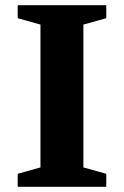

<svg xmlns="http://www.w3.org/2000/svg" viewBox="-20 -718 476 738"><path d="M388.5 -50V0H48V-50L135.5 -74.5V-623.5L48 -648V-698H388.5V-648L300.5 -623.5V-74.5Z"/></svg>

Font: Newsreader 9pt SemiBold
Style: Regular
Weight: 600
Designer: Hugues Gentile
Foundry: Production Type
Version: Version 1.003